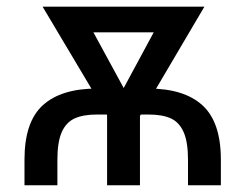

<svg xmlns="http://www.w3.org/2000/svg" viewBox="-20 -550 728 570"><path d="M52.7 0V-76.2Q52.7 -188.5 107.4 -237.8Q162.1 -287.1 267.6 -287.1H420.9Q526.4 -287.1 581.1 -237.3Q635.7 -187.5 635.7 -76.2V0H538.1V-76.2Q538.1 -127.9 525.4 -157.2Q512.7 -186.5 487.8 -198.2Q462.9 -210 420.9 -210H267.6Q226.6 -210 201.2 -198.2Q175.8 -186.5 163.1 -157.2Q150.4 -127.9 150.4 -76.2V0ZM519.5 -454.1H192.4V-530.3H519.5ZM477.5 -530.3H586.9L390.6 -197.3H333L317.4 -233.4ZM378.9 -230.5 362.3 -197.3H304.7L106.4 -530.3H215.8ZM395.5 0H297.9V-274.4H395.5Z"/></svg>

Font: WEMIX Pretendard Variable
Style: Regular
Weight: 400
Designer: Base glyphs from Inter by Rasmus Andersson; Hangeul glyphs from Noto Sans CJK(Source Han Sans) by Jang Soo-young and Kan
Foundry: Kil Hyung-jin
Version: Version 1.000;Glyphs 3.2 (3208)